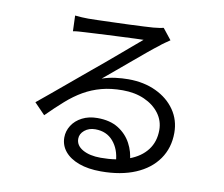

<svg xmlns="http://www.w3.org/2000/svg" viewBox="-85 -858 1170 1005"><g transform="rotate(10 500.0 -355.5)"><path d="M238 -737Q255 -735 274.5 -734Q294 -733 309 -733Q324 -733 358.5 -734Q393 -735 436.5 -736.5Q480 -738 523.5 -739.5Q567 -741 601.5 -743Q636 -745 652 -746Q674 -748 686 -750Q698 -752 706 -754L752 -696Q739 -687 724.5 -677Q710 -667 696 -655Q677 -641 645 -614.5Q613 -588 574.5 -555.5Q536 -523 499 -492Q462 -461 432 -436Q467 -448 502.5 -452.5Q538 -457 571 -457Q654 -457 718.5 -426.5Q783 -396 819.5 -343Q856 -290 856 -222Q856 -142 814 -82Q772 -22 695 10.5Q618 43 512 43Q444 43 395 25Q346 7 319.5 -25Q293 -57 293 -99Q293 -133 312 -163Q331 -193 366 -211Q401 -229 447 -229Q514 -229 558 -201.5Q602 -174 626 -129.5Q650 -85 653 -34L581 -22Q577 -86 541.5 -127.5Q506 -169 446 -169Q412 -169 389 -150Q366 -131 366 -105Q366 -69 403 -48Q440 -27 499 -27Q584 -27 646.5 -50Q709 -73 742.5 -117Q776 -161 776 -223Q776 -272 747 -311Q718 -350 667.5 -372.5Q617 -395 552 -395Q489 -395 439 -381.5Q389 -368 345.5 -343Q302 -318 259.5 -280.5Q217 -243 169 -195L112 -254Q143 -279 180.5 -310.5Q218 -342 256 -373.5Q294 -405 326.5 -432.5Q359 -460 381 -478Q402 -495 433.5 -521.5Q465 -548 499 -577Q533 -606 563.5 -632Q594 -658 613 -674Q597 -674 566 -672.5Q535 -671 497 -669.5Q459 -668 421.5 -666Q384 -664 353.5 -662.5Q323 -661 307 -660Q291 -659 274 -658Q257 -657 241 -654Z"/></g></svg>

Font: Noto Sans KR
Style: Regular
Weight: 400
Designer: Ryoko NISHIZUKA  (kana, bopomofo & ideographs); Paul D. Hunt (Latin, Greek & Cyrillic); Sandoll Communications , Soo-you
Foundry: Adobe
Version: Version 2.004-H2;hotconv 1.0.118;makeotfexe 2.5.65603